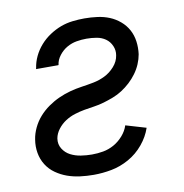

<svg xmlns="http://www.w3.org/2000/svg" viewBox="-66 -591 632 661"><g transform="rotate(-10 250.0 -260.0)"><path d="M210 8Q186 8 162.5 5Q139 2 118 -5.5Q97 -13 78.5 -26Q60 -39 48 -58Q36 -77 32 -100Q28 -123 32 -147Q35 -167 44.5 -187Q54 -207 68.5 -223.5Q83 -240 101.5 -253Q120 -266 140 -275Q160 -284 180.5 -289.5Q201 -295 222 -298Q243 -301 263.5 -305Q284 -309 303.5 -318.5Q323 -328 338.5 -345.5Q354 -363 357 -384Q360 -401 353 -417Q346 -433 332.5 -442.5Q319 -452 301.5 -455Q284 -458 266 -458Q249 -458 231.5 -455Q214 -452 198 -443Q182 -434 170 -418.5Q158 -403 156 -386L155 -385H77L78 -388Q81 -409 90.5 -429Q100 -449 115 -466Q130 -483 149 -495.5Q168 -508 188 -515.5Q208 -523 229.5 -525.5Q251 -528 271 -528Q294 -528 316.5 -525Q339 -522 358.5 -514Q378 -506 394.5 -492Q411 -478 421 -459.5Q431 -441 434 -419Q437 -397 434 -374Q431 -357 424 -340.5Q417 -324 406 -309Q395 -294 381.5 -281.5Q368 -269 352.5 -259Q337 -249 320 -242.5Q303 -236 286 -231Q269 -226 251.5 -223.5Q234 -221 217 -218Q200 -215 182.5 -209.5Q165 -204 149.5 -194Q134 -184 122.5 -169Q111 -154 108 -137Q105 -117 115 -101Q125 -85 141.5 -76.5Q158 -68 177.5 -65Q197 -62 216 -62Q236 -62 255.5 -65.5Q275 -69 293 -79Q311 -89 325.5 -105.5Q340 -122 346 -141L417 -120Q407 -90 385 -63.5Q363 -37 333.5 -20.5Q304 -4 272.5 2Q241 8 210 8Z"/></g></svg>

Font: Iosevka Custom
Style: Italic
Weight: 400
Italic angle: -9°
Monospace: yes
Designer: Belleve Invis
Foundry: Belleve Invis
Version: Version 30.3.3; ttfautohint (v1.8.3)